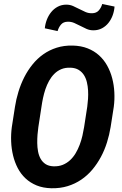

<svg xmlns="http://www.w3.org/2000/svg" viewBox="-20 -954 627 983"><path d="M546.4 -303.7Q540 -264.2 527.8 -225.1Q515.6 -186 496.8 -150.9Q478 -115.7 452.9 -85.7Q427.7 -55.7 396 -34.2Q364.3 -12.7 326.2 -1Q288.1 10.7 243.2 9.8Q200.7 8.8 167.7 -4.6Q134.8 -18.1 110.6 -40.8Q86.4 -63.5 70.8 -93.5Q55.2 -123.5 46.9 -158Q38.6 -192.4 37.1 -229.5Q35.6 -266.6 40.5 -303.2L56.6 -406.7Q62.5 -445.8 74.5 -484.6Q86.4 -523.4 104.2 -558.6Q122.1 -593.8 146.5 -624Q170.9 -654.3 201.7 -676Q232.4 -697.8 270 -709.7Q307.6 -721.7 352.1 -720.7Q395 -719.7 428.5 -706.5Q461.9 -693.4 487.1 -670.7Q512.2 -647.9 528.8 -617.9Q545.4 -587.9 554.4 -553.5Q563.5 -519 565.4 -481.4Q567.4 -443.8 562.5 -406.7ZM426.8 -408.2Q429.2 -426.3 430.7 -447.8Q432.1 -469.2 430.9 -491Q429.7 -512.7 424.8 -533.2Q419.9 -553.7 409.7 -569.8Q399.4 -585.9 382.8 -596.2Q366.2 -606.4 341.3 -607.4Q314.5 -608.4 293.9 -599.9Q273.4 -591.3 258.1 -575.9Q242.7 -560.5 231.4 -540.3Q220.2 -520 212.6 -497.6Q205.1 -475.1 200.2 -451.9Q195.3 -428.7 192.4 -407.7L176.3 -302.7Q173.8 -285.6 172.1 -264.6Q170.4 -243.7 170.7 -221.7Q170.9 -199.7 174.8 -178.7Q178.7 -157.7 188 -141.1Q197.3 -124.5 213.1 -114Q229 -103.5 253.9 -102.5Q280.3 -101.6 301.3 -110.1Q322.3 -118.7 338.6 -133.8Q355 -148.9 367.2 -169.4Q379.4 -189.9 387.9 -212.6Q396.5 -235.4 401.9 -258.8Q407.2 -282.2 410.6 -303.2ZM566.4 -920.4Q564.9 -897.9 557.1 -876.2Q549.3 -854.5 535.6 -837.2Q522 -819.8 502.4 -809.3Q482.9 -798.8 458 -798.8Q439.5 -798.8 423.3 -805.9Q407.2 -813 391.6 -821.3Q376 -829.6 360.1 -836.4Q344.2 -843.3 326.2 -842.8Q304.2 -842.3 292.2 -828.1Q280.3 -814 274.9 -794.9L209.5 -809.1Q211.4 -831.1 219.7 -852.8Q228 -874.5 241.9 -891.8Q255.9 -909.2 275.6 -919.7Q295.4 -930.2 319.8 -930.2Q337.9 -930.2 354.2 -923.1Q370.6 -916 386.2 -907.7Q401.9 -899.4 417.7 -892.6Q433.6 -885.7 451.7 -886.2Q473.6 -886.7 485.8 -900.6Q498 -914.6 503.4 -933.6Z"/></svg>

Font: Roboto Mono
Style: Bold Italic
Weight: 700
Designer: Google
Version: Version 2.000985; 2015; ttfautohint (v1.3)